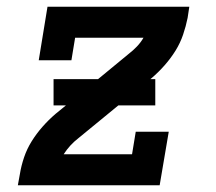

<svg xmlns="http://www.w3.org/2000/svg" viewBox="-20 -550 640 570"><path d="M321 -229 263 -290ZM33 0 39 -33Q43 -58 51.5 -83Q60 -108 74 -130.5Q88 -153 106 -173.5Q124 -194 145 -212L254 -301L362 -390Q375 -400 386.5 -412Q398 -424 406 -438H203L192 -371H95L121 -530H542L537 -497Q532 -472 523.5 -447Q515 -422 501 -399.5Q487 -377 469 -356.5Q451 -336 430 -318L213 -140Q200 -130 189 -118Q178 -106 169 -92H372L383 -159H481L454 0ZM139 -237V-315H441V-237Z"/></svg>

Font: Iosevka Curly Slab SmBdEx
Style: Italic
Weight: 600
Width: 7
Italic angle: -9°
Monospace: yes
Designer: Belleve Invis
Foundry: Belleve Invis
Version: Version 11.1.0; ttfautohint (v1.8.3)